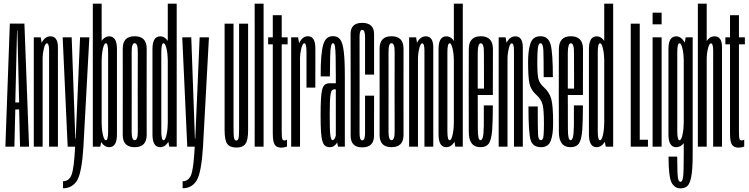

<svg xmlns="http://www.w3.org/2000/svg" viewBox="-20 -805 4114 1054"><path d="M9.5 0H59L64 -204H85L90 0H139.5L114 -675.5H34ZM64 -242.5 73.5 -637H75.5L85 -242.5Z M165.5 0H214V-541.5L203.5 -600H165.5ZM249.5 0H298V-390Q298 -484 298 -544.8Q298 -605.5 257 -605.5Q227 -605.5 209.5 -571.5Q192 -537.5 192 -493.5L214 -480.5Q214 -510.5 221 -538.8Q228 -567 237 -567Q249.5 -567 249.5 -527.5Q249.5 -488 249.5 -397Z M351.5 0H438L470.5 -600H419.5L395.5 -44H393.5L373.5 -600H324ZM326 228.5Q376.5 228.5 402.8 186.2Q429 144 438 0H392.5Q386.5 120.5 372.5 155.2Q358.5 190 326 190Z M489.5 0H530.5L538 -39.5V-785H489.5ZM579.5 3Q622 3 622 -66.8Q622 -136.5 622 -301Q622 -466.5 622 -536Q622 -605.5 579.5 -605.5Q553.5 -605.5 534.8 -576.2Q516 -547 516 -504.5L538.5 -479Q538.5 -510.5 545.2 -539Q552 -567.5 561 -567.5Q573.5 -567.5 573.5 -518.2Q573.5 -469 573.5 -301Q573.5 -133 573.5 -84Q573.5 -35 561 -35Q552 -35 545.2 -63.5Q538.5 -92 538.5 -125L516 -97.5Q516 -55 534.8 -26Q553.5 3 579.5 3Z M719 3Q785.5 3 785.2 -65Q785 -133 785 -300.5Q785 -469 785.2 -537.5Q785.5 -606 719 -606Q653.5 -606 653.8 -537.5Q654 -469 654 -300.5Q654 -133 653.8 -65Q653.5 3 719 3ZM719 -35.5Q702.5 -35.5 702.8 -84Q703 -132.5 703 -300.5Q703 -469 702.8 -518.5Q702.5 -568 719 -568Q737 -568 736.5 -518.5Q736 -469 736 -300.5Q736 -132.5 736.5 -84Q737 -35.5 719 -35.5Z M909 0H950V-785H901V-47.5ZM859.5 3Q885.5 3 904.2 -26Q923 -55 923 -97.5L900.5 -125Q900.5 -92.5 893.8 -63.8Q887 -35 878 -35Q865.5 -35 865.5 -84.2Q865.5 -133.5 865.5 -301Q865.5 -469 865.5 -518.2Q865.5 -567.5 878 -567.5Q887 -567.5 893.8 -539Q900.5 -510.5 900.5 -479L923 -504.5Q923 -547 904.2 -576.2Q885.5 -605.5 859.5 -605.5Q817 -605.5 817 -536Q817 -466.5 817 -301Q817 -136.5 817 -66.8Q817 3 859.5 3Z M1008 0H1094.5L1127 -600H1076L1052 -44H1050L1030 -600H980.5ZM982.5 228.5Q1033 228.5 1059.2 186.2Q1085.5 144 1094.5 0H1049Q1043 120.5 1029 155.2Q1015 190 982.5 190Z M1277.5 5Q1312 5 1327 -14.8Q1342 -34.5 1342 -90.5V-675H1292.5V-98.5Q1292.5 -56.5 1289 -45Q1285.5 -33.5 1277.5 -33.5Q1269 -33.5 1265.5 -45Q1262 -56.5 1262 -98.5V-675H1213V-90.5Q1213 -34.5 1227.8 -14.8Q1242.5 5 1277.5 5Z M1378 0H1427V-785H1378Z M1523.5 5.5Q1540 5.5 1555.5 -0.5V-38.5Q1548.5 -34 1540.5 -34Q1532.5 -34 1529.5 -42.5Q1526.5 -51 1526.5 -86.5V-561.5H1559V-600H1526.5V-721.5H1477.5V-600H1452V-561.5H1477.5V-73Q1477.5 -24.5 1489 -9.5Q1500.5 5.5 1523.5 5.5Z M1662.5 -324H1711Q1711 -472.5 1711.2 -539.2Q1711.5 -606 1670 -606Q1643.5 -606 1626.5 -576.8Q1609.5 -547.5 1609.5 -501L1627 -488.5Q1627 -510.5 1634 -539Q1641 -567.5 1651 -567.5Q1662.5 -567.5 1662.5 -519Q1662.5 -470.5 1662.5 -324ZM1578.5 0H1627V-539L1616.5 -600H1578.5Z M1792 3Q1799.5 3 1805.5 0.5Q1811.5 -2 1816.5 -6Q1821.5 -10 1825.2 -14.5Q1829 -19 1830.5 -24.5L1835.5 0H1873V-386.5Q1873 -475 1867.2 -522.2Q1861.5 -569.5 1847.8 -588Q1834 -606.5 1808 -606.5Q1789.5 -606.5 1776.2 -596.5Q1763 -586.5 1755.2 -562.5Q1747.5 -538.5 1743.8 -495.2Q1740 -452 1740.5 -385.5H1791Q1791.5 -457 1792.5 -496.5Q1793.5 -536 1797.2 -552Q1801 -568 1808 -568Q1815.5 -568 1818.5 -551.8Q1821.5 -535.5 1822.5 -496Q1823.5 -456.5 1823.5 -386V-348H1790.5Q1774.5 -348 1764.2 -340.8Q1754 -333.5 1749 -314.8Q1744 -296 1742 -262Q1740 -228 1740 -173Q1740 -116 1742.2 -81.2Q1744.5 -46.5 1750.5 -28.2Q1756.5 -10 1766.5 -3.5Q1776.5 3 1792 3ZM1806 -35.5Q1801.5 -35.5 1798.8 -41Q1796 -46.5 1793.8 -61Q1791.5 -75.5 1790.8 -103Q1790 -130.5 1790 -175Q1790 -219.5 1791.2 -247.5Q1792.5 -275.5 1795.2 -289.8Q1798 -304 1802.5 -309.2Q1807 -314.5 1814 -314.5H1823.5V-62Q1823 -57.5 1820.5 -51.2Q1818 -45 1814.2 -40.2Q1810.5 -35.5 1806 -35.5Z M1968.5 4Q2033 4 2033.2 -59.8Q2033.5 -123.5 2033.5 -280H1984Q1984 -116 1984 -75.2Q1984 -34.5 1968.5 -34.5Q1953.5 -34.5 1953.8 -74.8Q1954 -115 1954 -339Q1954 -563 1953.8 -602Q1953.5 -641 1968.5 -641Q1984 -641 1984 -601.8Q1984 -562.5 1984 -395.5H2033.5Q2033.5 -555.5 2033.5 -617.5Q2033.5 -679.5 1968 -679.5Q1904 -679.5 1904.5 -617.2Q1905 -555 1905 -339Q1905 -124 1905 -60Q1905 4 1968.5 4Z M2129 3Q2195.5 3 2195.2 -65Q2195 -133 2195 -300.5Q2195 -469 2195.2 -537.5Q2195.5 -606 2129 -606Q2063.5 -606 2063.8 -537.5Q2064 -469 2064 -300.5Q2064 -133 2063.8 -65Q2063.5 3 2129 3ZM2129 -35.5Q2112.5 -35.5 2112.8 -84Q2113 -132.5 2113 -300.5Q2113 -469 2112.8 -518.5Q2112.5 -568 2129 -568Q2147 -568 2146.5 -518.5Q2146 -469 2146 -300.5Q2146 -132.5 2146.5 -84Q2147 -35.5 2129 -35.5Z M2226 0H2274.5V-541.5L2264 -600H2226ZM2310 0H2358.5V-390Q2358.5 -484 2358.5 -544.8Q2358.5 -605.5 2317.5 -605.5Q2287.5 -605.5 2270 -571.5Q2252.5 -537.5 2252.5 -493.5L2274.5 -480.5Q2274.5 -510.5 2281.5 -538.8Q2288.5 -567 2297.5 -567Q2310 -567 2310 -527.5Q2310 -488 2310 -397Z M2479.5 0H2520.5V-785H2471.5V-47.5ZM2430 3Q2456 3 2474.8 -26Q2493.5 -55 2493.5 -97.5L2471 -125Q2471 -92.5 2464.2 -63.8Q2457.5 -35 2448.5 -35Q2436 -35 2436 -84.2Q2436 -133.5 2436 -301Q2436 -469 2436 -518.2Q2436 -567.5 2448.5 -567.5Q2457.5 -567.5 2464.2 -539Q2471 -510.5 2471 -479L2493.5 -504.5Q2493.5 -547 2474.8 -576.2Q2456 -605.5 2430 -605.5Q2387.5 -605.5 2387.5 -536Q2387.5 -466.5 2387.5 -301Q2387.5 -136.5 2387.5 -66.8Q2387.5 3 2430 3Z M2617.5 3V-35.5Q2602.5 -35.5 2603 -101Q2602.5 -166 2602.5 -302Q2602.5 -461.5 2602.5 -514.5Q2603 -567.5 2619 -567.5Q2637 -567.5 2636.5 -515Q2636.5 -463.5 2637 -318.5H2596V-283.5H2685.5Q2685.5 -293 2685.5 -301.5Q2685.5 -466 2686 -536.5Q2685.5 -606 2619 -606Q2553.5 -606 2553.5 -534.5Q2553 -462.5 2553 -302Q2553 -168 2553.5 -82Q2553 3 2617.5 3ZM2617.5 -35.5V3Q2649 3 2663.5 -17Q2677.5 -37 2682 -92Q2685.5 -146.5 2685.5 -226.5H2636Q2636 -166.5 2636 -116Q2635 -65.5 2630 -50Q2625.5 -35.5 2617.5 -35.5Z M2717.5 0H2766V-541.5L2755.5 -600H2717.5ZM2801.5 0H2850V-390Q2850 -484 2850 -544.8Q2850 -605.5 2809 -605.5Q2779 -605.5 2761.5 -571.5Q2744 -537.5 2744 -493.5L2766 -480.5Q2766 -510.5 2773 -538.8Q2780 -567 2789 -567Q2801.5 -567 2801.5 -527.5Q2801.5 -488 2801.5 -397Z M2950 3Q2989.5 3 3003 -31Q3016.5 -65 3016.5 -129Q3016.5 -225.5 3006 -262.2Q2995.5 -299 2967.5 -324Q2941.5 -347.5 2935.5 -372.5Q2929.5 -397.5 2929.5 -465Q2929.5 -512 2932.5 -539.8Q2935.5 -567.5 2947 -567.5Q2961.5 -567.5 2963 -525.8Q2964.5 -484 2964.5 -381.5H3015Q3015 -514 3002.8 -560Q2990.5 -606 2947 -606Q2905.5 -606 2892.2 -567.8Q2879 -529.5 2879 -464.5Q2879 -380 2886.8 -345.2Q2894.5 -310.5 2925 -283.5Q2950.5 -260.5 2958.2 -232.5Q2966 -204.5 2966 -124.5Q2966 -84.5 2963.8 -60Q2961.5 -35.5 2949.5 -35.5Q2935 -35.5 2933.5 -68.8Q2932 -102 2932 -220.5H2881Q2881 -73.5 2893.2 -35.2Q2905.5 3 2950 3Z M3112 3V-35.5Q3097 -35.5 3097.5 -101Q3097 -166 3097 -302Q3097 -461.5 3097 -514.5Q3097.5 -567.5 3113.5 -567.5Q3131.5 -567.5 3131 -515Q3131 -463.5 3131.5 -318.5H3090.5V-283.5H3180Q3180 -293 3180 -301.5Q3180 -466 3180.5 -536.5Q3180 -606 3113.5 -606Q3048 -606 3048 -534.5Q3047.5 -462.5 3047.5 -302Q3047.5 -168 3048 -82Q3047.5 3 3112 3ZM3112 -35.5V3Q3143.5 3 3158 -17Q3172 -37 3176.5 -92Q3180 -146.5 3180 -226.5H3130.5Q3130.5 -166.5 3130.5 -116Q3129.5 -65.5 3124.5 -50Q3120 -35.5 3112 -35.5Z M3305 0H3346V-785H3297V-47.5ZM3255.5 3Q3281.5 3 3300.2 -26Q3319 -55 3319 -97.5L3296.5 -125Q3296.5 -92.5 3289.8 -63.8Q3283 -35 3274 -35Q3261.5 -35 3261.5 -84.2Q3261.5 -133.5 3261.5 -301Q3261.5 -469 3261.5 -518.2Q3261.5 -567.5 3274 -567.5Q3283 -567.5 3289.8 -539Q3296.5 -510.5 3296.5 -479L3319 -504.5Q3319 -547 3300.2 -576.2Q3281.5 -605.5 3255.5 -605.5Q3213 -605.5 3213 -536Q3213 -466.5 3213 -301Q3213 -136.5 3213 -66.8Q3213 3 3255.5 3Z M3442.5 0H3537V-38H3492V-675H3442.5Z M3562.5 0H3612V-600H3562.5ZM3562.5 -735.5V-671.5H3612V-735.5Z M3715.5 229Q3739.5 229 3753.5 216Q3767.5 203 3775 163.5Q3782.5 124 3782.5 45.5V-600H3744L3733.5 -535.5V45Q3733.5 147 3729.5 170Q3725.5 193 3716 193Q3708.5 193 3704.2 182Q3700 171 3699 141.5Q3698 112 3697.5 54.5H3650Q3650 164.5 3666.5 196.8Q3683 229 3715.5 229ZM3692 3Q3718 3 3737.5 -23.8Q3757 -50.5 3757 -97.5L3733 -125Q3733 -92.5 3726.2 -63.8Q3719.5 -35 3710.5 -35Q3698 -35 3698 -84.2Q3698 -133.5 3698 -301Q3698 -469 3698 -518.2Q3698 -567.5 3710.5 -567.5Q3719.5 -567.5 3726.2 -539Q3733 -510.5 3733 -479L3755.5 -502.5Q3755.5 -545 3736.8 -575.2Q3718 -605.5 3692 -605.5Q3649.5 -605.5 3649.5 -536Q3649.5 -466.5 3649.5 -301Q3649.5 -136.5 3649.5 -66.8Q3649.5 3 3692 3Z M3811 0H3859.5V-785H3811ZM3895 0H3943.5V-393.5Q3943.5 -487.5 3943.5 -546.5Q3943.5 -605.5 3902.5 -605.5Q3872.5 -605.5 3855 -571.5Q3837.5 -537.5 3837.5 -493.5L3859.5 -480.5Q3859.5 -510.5 3866.5 -538.8Q3873.5 -567 3882.5 -567Q3895 -567 3895 -527.5Q3895 -488 3895 -397Z M4033.5 5.5Q4050 5.5 4065.5 -0.5V-38.5Q4058.5 -34 4050.5 -34Q4042.5 -34 4039.5 -42.5Q4036.5 -51 4036.5 -86.5V-561.5H4069V-600H4036.5V-721.5H3987.5V-600H3962V-561.5H3987.5V-73Q3987.5 -24.5 3999 -9.5Q4010.5 5.5 4033.5 5.5Z"/></svg>

Font: Anybody UltraCondensed Light
Style: Regular
Weight: 300
Width: 1
Version: Version 1.113;gftools[0.9.25]